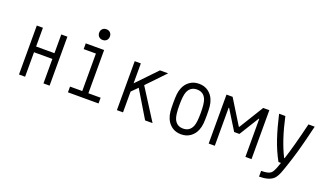

<svg xmlns="http://www.w3.org/2000/svg" viewBox="-94 -1603 4188 2457"><g transform="rotate(20 2000.0 -375.0)"><path d="M166.7 -666.7H250V-411.5H500V-666.7H583.3V0H500V-333.3H250V0H166.7Z M968.1 -906.9Q988.3 -927.1 1020.8 -927.1Q1053.4 -927.1 1073.6 -906.9Q1093.8 -886.7 1093.8 -854.2Q1093.8 -821.6 1073.6 -801.4Q1053.4 -781.2 1020.8 -781.2Q988.3 -781.2 968.1 -801.4Q947.9 -821.6 947.9 -854.2Q947.9 -886.7 968.1 -906.9ZM833.3 0V-78.1H1000V-588.5H833.3V-666.7H1083.3V-78.1H1250V0Z M1583.3 0H1500V-666.7H1583.3V-395.2L1843.8 -666.7H1955.1L1718.8 -419.9L1985.7 0H1884.1L1664.7 -364.6L1583.3 -283.2Z M2578.1 -539.7Q2595.1 -498 2599.6 -451.8Q2604.2 -405.6 2604.2 -333.3Q2604.2 -261.1 2599.6 -214.8Q2595.1 -168.6 2578.1 -127Q2554 -66.4 2501.6 -28Q2449.2 10.4 2375 10.4Q2300.8 10.4 2248.4 -28Q2196 -66.4 2171.9 -127Q2154.9 -168.6 2150.4 -214.8Q2145.8 -261.1 2145.8 -333.3Q2145.8 -405.6 2150.4 -451.8Q2154.9 -498 2171.9 -539.7Q2196 -600.3 2248.4 -638.7Q2300.8 -677.1 2375 -677.1Q2449.2 -677.1 2501.6 -638.7Q2554 -600.3 2578.1 -539.7ZM2250 -513.7Q2229.2 -461.6 2229.2 -333.3Q2229.2 -205.1 2250 -153Q2284.5 -67.7 2375 -67.7Q2465.5 -67.7 2500 -153Q2520.8 -205.1 2520.8 -333.3Q2520.8 -461.6 2500 -513.7Q2465.5 -599 2375 -599Q2284.5 -599 2250 -513.7Z M2833.3 0H2750V-666.7H2833.3L3038.4 -334.6H3045.6L3250 -666.7H3333.3V0H3250V-518.2H3243.5L3077.5 -250H3005.9L2839.8 -518.2H2833.3Z M3727.2 -156.2Q3789.1 -346.4 3865.9 -666.7H3951.2Q3947.9 -654.3 3935.9 -605.1Q3923.8 -556 3920.6 -542Q3917.3 -528 3906.2 -484Q3895.2 -440.1 3890.3 -422.2Q3885.4 -404.3 3875 -364.3Q3864.6 -324.2 3857.7 -301.4Q3850.9 -278.6 3839.8 -240.9Q3828.8 -203.1 3819.3 -173.8Q3809.9 -144.5 3797.9 -108.1Q3785.8 -71.6 3773.4 -35.8Q3757.8 8.5 3749 30.9Q3740.2 53.4 3724 82Q3707.7 110.7 3688.8 125.7Q3627.6 177.1 3500 177.1V99Q3593.1 99 3627.6 72.3Q3642.6 61.2 3655.3 38.4Q3668 15.6 3675.5 -3.9Q3682.9 -23.4 3703.8 -83.3H3669.9Q3599.6 -210.9 3552.4 -352.9Q3505.2 -494.8 3466.1 -666.7H3551.4Q3619.1 -355.5 3720.7 -156.2Z"/></g></svg>

Font: Monoid
Style: Regular
Weight: 400
Width: 4
Monospace: yes
Designer: Andreas Larsen (@larsenwork)
Version: Version 0.61